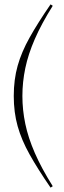

<svg xmlns="http://www.w3.org/2000/svg" viewBox="-20 -745 291 879"><path d="M82.5 -305.5Q82.5 -242 95.8 -178.2Q109 -114.5 139.5 -44.5Q170 25.5 221.5 107.5L211.5 114Q153 29 115.8 -37.5Q78.5 -104 60.8 -167.2Q43 -230.5 43 -305.5Q43 -381 60.8 -444Q78.5 -507 115.8 -573.5Q153 -640 211.5 -725L221.5 -718.5Q170 -636.5 139.5 -566.5Q109 -496.5 95.8 -432.8Q82.5 -369 82.5 -305.5Z"/></svg>

Font: Newsreader Display ExtraLight
Style: Regular
Weight: 275
Designer: Hugues Gentile
Foundry: Production Type
Version: Version 1.002